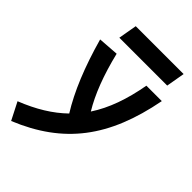

<svg xmlns="http://www.w3.org/2000/svg" viewBox="-331 -847 1191 1191"><g transform="rotate(45 264.5 -251.0)"><path d="M1.5 230.5C329.1 96.2 500.5 -127.4 575.2 -517.6H439.9C414.1 -374 373 -256.8 309.6 -160.6C253.4 -252.9 206.5 -374.5 169.4 -527.3L34.2 -517.6C87.4 -327.6 149.9 -175.3 223.6 -57.1C151.4 13.2 59.6 69.8 -57.1 115.7ZM110.8 -609.4H530.8L552.2 -731.9H132.3Z"/></g></svg>

Font: Cascadia Mono PL
Style: Bold Italic
Weight: 700
Italic angle: -10°
Monospace: yes
Designer: Aaron Bell
Foundry: Saja Typeworks
Version: Version 2404.023